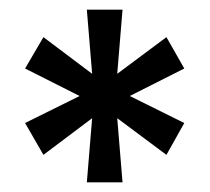

<svg xmlns="http://www.w3.org/2000/svg" viewBox="-20 -707 435 398"><path d="M160 -329 171 -462 70 -386 32 -452 145 -508 32 -565 70 -630 171 -554 160 -687H234L223 -554L325 -630L362 -565L249 -508L362 -452L325 -386L223 -462L234 -329Z"/></svg>

Font: Archivo SemiCondensed SemiBold
Style: Regular
Weight: 600
Width: 4
Designer: Hector Gatti
Foundry: Omnibus-Type
Version: Version 2.001; ttfautohint (v1.8.3)